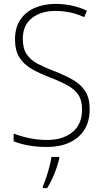

<svg xmlns="http://www.w3.org/2000/svg" viewBox="-20 -744 529 985"><path d="M440 -184Q440 -120 412 -77Q384 -34 335 -12Q286 10 222 10Q168 10 125.5 2Q83 -6 50 -19V-59Q85 -45 129.5 -35.5Q174 -26 223 -26Q302 -26 351.5 -66Q401 -106 401 -183Q401 -229 382 -257.5Q363 -286 325.5 -306.5Q288 -327 233 -348Q181 -368 141.5 -391Q102 -414 79.5 -449.5Q57 -485 57 -543Q57 -602 84 -642.5Q111 -683 158 -703.5Q205 -724 265 -724Q309 -724 350 -715Q391 -706 426 -689L412 -656Q373 -674 335.5 -681Q298 -688 264 -688Q191 -688 144 -651.5Q97 -615 97 -545Q97 -495 117 -465.5Q137 -436 173 -417Q209 -398 256 -380Q313 -358 354 -334.5Q395 -311 417.5 -276Q440 -241 440 -184ZM284 69Q276 105 259.5 146Q243 187 222 221H200V213Q207 196 216.5 168.5Q226 141 233.5 111.5Q241 82 244 61H284Z"/></svg>

Font: Noto Sans Gujarati SemiCondensed ExtraLight
Style: Regular
Weight: 200
Width: 4
Designer: Jelle Bosma - Monotype Design Team, Universal Thirst
Foundry: Monotype Imaging Inc.
Version: Version 2.106; ttfautohint (v1.8.4.7-5d5b)